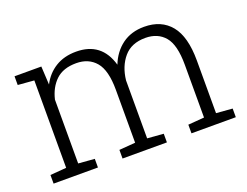

<svg xmlns="http://www.w3.org/2000/svg" viewBox="-89 -714 1143 888"><g transform="rotate(-20 483.0 -269.5)"><path d="M258.3 -42.5V0H40V-42.5L119.6 -48.8V-479L40 -485.4V-528.3H171.9L176.8 -438Q201.2 -485.4 243.9 -511.7Q286.6 -538.1 345.7 -538.1Q470.7 -538.1 505.4 -416Q527.8 -473.1 572.5 -505.9Q617.2 -538.6 680.7 -538.6Q765.1 -538.6 811.3 -482.2Q857.4 -425.8 857.4 -308.1V-49.3L937 -43V-0.5H718.8V-43L798.3 -49.3V-309.1Q798.3 -407.2 763.9 -447.8Q729.5 -488.3 668.5 -488.3Q599.6 -488.3 562.5 -444.6Q525.4 -400.9 518.1 -334V-48.8L597.7 -42.5V0H379.4V-42.5L459 -48.8V-309.1Q459 -405.3 424.1 -446.5Q389.2 -487.8 328.1 -487.8Q263.7 -487.8 227.8 -453.6Q191.9 -419.4 178.7 -362.8V-48.8Z"/></g></svg>

Font: Battambang Light
Style: Regular
Weight: 300
Designer: Danh Hong
Version: Version 8.002; ttfautohint (v1.8.3)